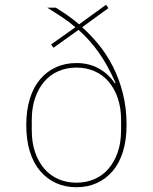

<svg xmlns="http://www.w3.org/2000/svg" viewBox="-20 -772 640 804"><path d="M434 -738 324 -658Q360 -626 393.5 -585Q427 -544 453 -493Q479 -442 494.5 -381Q510 -320 510 -248Q510 -186 495 -137.5Q480 -89 452 -56Q424 -23 385.5 -5.5Q347 12 300 12Q253 12 214.5 -5.5Q176 -23 148 -56Q120 -89 105 -137.5Q90 -186 90 -248Q90 -310 105 -358.5Q120 -407 148 -440Q176 -473 214.5 -490.5Q253 -508 300 -508Q352 -508 392.5 -486Q433 -464 461 -423L464 -425Q429 -503 391.5 -555Q354 -607 309 -647L204 -572L194 -586L296 -658Q269 -681 239.5 -700.5Q210 -720 178 -740H214Q236 -726 261 -709Q286 -692 311 -670L424 -752ZM300 -7Q341 -7 375.5 -22Q410 -37 434.5 -65.5Q459 -94 473 -134.5Q487 -175 487 -226V-270Q487 -321 473 -361.5Q459 -402 434.5 -430.5Q410 -459 375.5 -474Q341 -489 300 -489Q259 -489 224.5 -474Q190 -459 165.5 -430.5Q141 -402 127 -361.5Q113 -321 113 -270V-226Q113 -175 127 -134.5Q141 -94 165.5 -65.5Q190 -37 224.5 -22Q259 -7 300 -7Z"/></svg>

Font: IBM Plex Mono Thin
Style: Regular
Weight: 100
Monospace: yes
Designer: Mike Abbink, Paul van der Laan, Pieter van Rosmalen
Foundry: Bold Monday
Version: Version 2.3